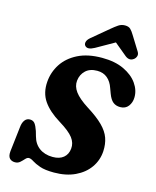

<svg xmlns="http://www.w3.org/2000/svg" viewBox="-136 -1024 918 1129"><g transform="rotate(15 323.0 -459.5)"><path d="M302 12Q247 12 216 1Q185 -10 168 -21.2Q151 -32.5 139 -32.5Q128.5 -32.5 118.2 -21Q108 -9.5 95.5 1.8Q83 13 65 13Q43.5 13 31.8 -0.2Q20 -13.5 23 -43L40.5 -194Q43 -221.5 54.8 -237.2Q66.5 -253 86 -253Q105.5 -253 116 -239.5Q126.5 -226 136.5 -196.5L145 -167Q157 -122 190 -98.2Q223 -74.5 271 -74.5Q312.5 -74.5 336.5 -94.5Q360.5 -114.5 364 -149.5Q368 -184.5 344.5 -215.5Q321 -246.5 258.5 -284.5Q188 -327.5 154.5 -376.8Q121 -426 126.5 -494Q131 -553 163.2 -602.8Q195.5 -652.5 255.5 -682.8Q315.5 -713 402.5 -713Q481 -713 535.5 -687.2Q590 -661.5 618.2 -621.2Q646.5 -581 645.5 -537Q645 -506 627.8 -483.2Q610.5 -460.5 578.5 -460.5Q552.5 -460.5 535 -474.5Q517.5 -488.5 505 -522L493.5 -553Q481 -590.5 456.2 -611.2Q431.5 -632 394.5 -632Q349.5 -632 323.8 -607.5Q298 -583 294 -545.5Q290 -511 314 -478.2Q338 -445.5 396 -408.5Q458.5 -369.5 493 -335Q527.5 -300.5 540.2 -264.2Q553 -228 550.5 -183.5Q547 -128 515.8 -83.8Q484.5 -39.5 430 -13.8Q375.5 12 302 12ZM345.5 -758.5Q304.5 -736 288 -755.5Q280.5 -764 283.5 -777.8Q286.5 -791.5 304 -806.5L403.5 -889.5Q426 -908.5 443.5 -920.2Q461 -932 483 -932Q505.5 -932 517 -920.5Q528.5 -909 540 -889.5L594 -802.5Q603 -788 598.5 -775Q594 -762 584 -755Q559.5 -737 532.5 -758.5L456.5 -821.5Z"/></g></svg>

Font: Fraunces 72pt S100
Style: Bold Italic
Weight: 700
Italic angle: -16°
Version: Version 1.000; ttfautohint (v1.8.3)